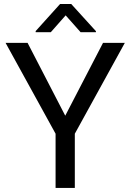

<svg xmlns="http://www.w3.org/2000/svg" viewBox="-20 -921 641 941"><path d="M115.2 -710.9 299.8 -354 484.9 -710.9H591.8L346.7 -265.6V0H252.4V-265.6L7.3 -710.9ZM329.1 -901.4 450.2 -768.1V-763.2H375L301.8 -845.7L229 -763.2H154.8V-768.6L274.4 -901.4Z"/></svg>

Font: Vazirmatn
Style: Regular
Weight: 400
Designer: Saber Rastikerdar
Foundry: Saber Rastikerdar
Version: Version 33.003;September 2, 2022;FontCreator 14.0.0.2862 64-